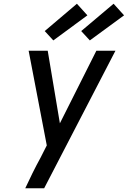

<svg xmlns="http://www.w3.org/2000/svg" viewBox="-20 -1006 683 1026"><path d="M115 0Q134 -41 154 -81.5Q174 -122 196 -162L230 -229L133 -735H235L300 -347L495 -735H597Q502 -551 406.5 -367.5Q311 -184 216 0ZM460 -790 414 -840 587 -986 643 -924ZM265 -790 219 -840 391 -986 447 -924Z"/></svg>

Font: Iosevka Custom Medium
Style: Italic
Weight: 500
Italic angle: -9°
Designer: Belleve Invis
Foundry: Belleve Invis
Version: Version 27.0.1